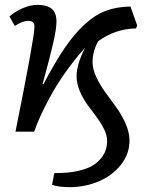

<svg xmlns="http://www.w3.org/2000/svg" viewBox="-20 -543 595 792"><path d="M19 -475.1Q41.5 -495.1 73.2 -509Q105 -522.9 134.8 -522.9Q173.8 -522.9 193.4 -506.8Q212.9 -490.7 212.9 -454.1Q212.9 -423.8 199.7 -366.2Q186.5 -308.6 155.8 -196.8L159.2 -195.8Q207 -286.6 246.6 -344.7Q286.1 -402.8 329.1 -442.4Q372.1 -481.9 416.7 -498.5Q461.4 -515.1 518.1 -516.1L545.9 -438L541 -425.8Q456.1 -424.3 384.8 -373Q361.8 -330.1 361.8 -287.1Q361.8 -257.8 377.4 -224.6Q393.1 -191.4 415.5 -160.9Q438 -130.4 460.4 -99.1Q482.9 -67.9 498.5 -32Q514.2 3.9 514.2 37.1Q514.2 91.3 479.2 136Q444.3 180.7 387.9 204.8Q331.5 229 267.1 229Q220.7 229 194.8 219.2L204.1 170.9H212.9Q261.2 170.9 298.6 162.8Q335.9 154.8 358.6 141.8Q381.3 128.9 396 110.8Q410.6 92.8 416.3 75Q421.9 57.1 421.9 37.1Q421.9 14.6 408.9 -11.2Q396 -37.1 377.4 -61.5Q358.9 -85.9 340.3 -111.6Q321.8 -137.2 308.8 -168Q295.9 -198.7 295.9 -228Q295.9 -277.8 331.1 -346.2Q287.6 -297.9 250.2 -244.9Q212.9 -191.9 188 -146Q163.1 -100.1 147 -64.7Q130.9 -29.3 121.1 0H43.9Q122.1 -389.2 122.1 -432.1Q122.1 -445.3 116 -451.2Q109.9 -457 96.2 -457Q73.7 -457 41 -436Z"/></svg>

Font: Literata Book Medium
Style: Italic
Weight: 500
Italic angle: -3°
Designer: Latin by Veronika Burian and Jose Scaglione. Greek by Irene Vlachou. Cyrillic by Vera Evstafieva
Foundry: TypeTogether
Version: Version 1.003;PS 001.003;hotconv 1.0.88;makeotf.lib2.5.64775